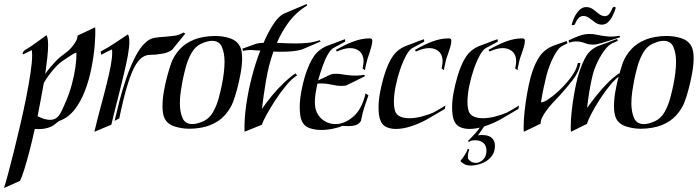

<svg xmlns="http://www.w3.org/2000/svg" viewBox="-68 -642 3458 950"><path d="M-48 288Q-40 263 -27 214.5Q-14 166 1.5 103.5Q17 41 33 -27.5Q49 -96 62 -161.5Q75 -227 83 -281Q91 -335 91 -368Q91 -376 90.5 -382.5Q90 -389 89 -394L57 -378Q49 -374 49 -374Q44 -372 44 -377Q44 -381 48 -387Q52 -393 55 -394Q84 -411 110.5 -430.5Q137 -450 162 -468Q170 -455 170 -419Q170 -393 166 -356Q162 -319 156 -276Q167 -293 180 -308Q193 -323 206 -337Q223 -356 246.5 -372.5Q270 -389 284 -405Q298 -421 306.5 -436Q315 -451 316 -466L403 -507Q405 -470 400.5 -417Q396 -364 384.5 -305.5Q373 -247 352.5 -193Q332 -139 300.5 -99Q269 -59 226 -44H225Q212 -34 200 -24.5Q188 -15 167 -9Q139 -1 104 -4Q91 55 77.5 107Q64 159 52 197Q40 235 31 253ZM179 -49Q202 -49 215.5 -62Q229 -75 238.5 -96Q248 -117 258 -140Q275 -179 287 -223Q299 -267 305 -308.5Q311 -350 310 -380Q310 -382 305 -380Q301 -379 295.5 -376Q290 -373 283 -368Q270 -359 247.5 -344.5Q225 -330 208 -311Q192 -294 176.5 -273.5Q161 -253 149 -232Q142 -192 134 -150.5Q126 -109 118 -67Q128 -62 139 -57.5Q150 -53 162 -51Q167 -50 171 -49.5Q175 -49 179 -49Z M499 -44Q508 -84 522.5 -140.5Q537 -197 557 -255.5Q577 -314 602 -362.5Q627 -411 656 -435Q674 -451 698 -455Q722 -459 747 -460Q770 -462 794.5 -465Q819 -468 839 -481L849 -476L783 -395Q761 -381 741 -377.5Q721 -374 704 -372Q688 -371 672 -370.5Q656 -370 642 -362Q623 -352 604 -322Q585 -292 565 -229Q545 -166 522 -56ZM399 10Q412 -46 429 -108.5Q446 -171 460 -228Q472 -275 479.5 -314.5Q487 -354 487 -379Q487 -384 487 -388.5Q487 -393 486 -397Q482 -396 477.5 -393.5Q473 -391 468 -389L433 -371L430 -387Q462 -404 500.5 -429Q539 -454 565 -472Q572 -461 572 -436Q572 -409 565 -369.5Q558 -330 547 -285Q532 -220 514 -150.5Q496 -81 483 -25Z M869 -5Q831 -5 795.5 -16.5Q760 -28 746 -57Q736 -78 736 -116Q736 -151 743 -191Q750 -231 760.5 -269Q771 -307 780 -332Q793 -367 821 -398Q849 -429 895 -447Q912 -454 939.5 -459Q967 -464 996 -464Q1035 -464 1070 -452.5Q1105 -441 1120 -411Q1130 -391 1130 -354Q1130 -320 1122.5 -279Q1115 -238 1105 -200.5Q1095 -163 1085 -137Q1072 -103 1044 -71.5Q1016 -40 970 -22Q953 -15 925.5 -10Q898 -5 869 -5ZM884 -28Q907 -28 940 -43Q969 -57 986.5 -88Q1004 -119 1014 -156Q1024 -193 1030 -223Q1035 -248 1039 -278Q1043 -308 1043 -337Q1043 -379 1030 -409.5Q1017 -440 981 -440Q959 -440 926 -425Q898 -412 880 -380.5Q862 -349 852 -312.5Q842 -276 836 -246Q831 -221 826.5 -190.5Q822 -160 822 -131Q822 -89 835 -58.5Q848 -28 884 -28Z M1142 10Q1140 -51 1150 -121Q1160 -191 1178 -261Q1196 -331 1220 -392Q1211 -392 1203 -392.5Q1195 -393 1187 -394Q1155 -396 1135 -390L1131 -401L1201 -426Q1209 -428 1218 -429Q1227 -430 1236 -430Q1260 -486 1286.5 -525Q1313 -564 1336 -574L1449 -622L1452 -615Q1400 -584 1363.5 -536Q1327 -488 1302 -430Q1325 -429 1348.5 -428Q1372 -427 1395 -427Q1425 -427 1455 -430Q1485 -433 1513 -443L1519 -437L1426 -397Q1401 -390 1375.5 -388Q1350 -386 1325 -386Q1315 -386 1305 -386Q1295 -386 1285 -387Q1261 -319 1248.5 -245Q1236 -171 1228 -103Q1250 -135 1278 -169Q1306 -203 1336.5 -232Q1367 -261 1394 -279L1402 -269Q1377 -254 1349 -220.5Q1321 -187 1295.5 -148Q1270 -109 1251.5 -75.5Q1233 -42 1228 -25Z M1738 -295 1726 -303Q1728 -313 1729.5 -321.5Q1731 -330 1731 -338Q1731 -370 1712.5 -387Q1694 -404 1664 -404Q1636 -404 1599 -387L1594 -395Q1641 -422 1681.5 -437Q1722 -452 1759 -452H1763Q1774 -452 1774 -440Q1774 -427 1769 -409.5Q1764 -392 1758 -373Q1754 -363 1751 -353.5Q1748 -344 1746 -334Q1739 -309 1738 -295ZM1520 1Q1490 1 1464 -8Q1438 -17 1427 -40Q1420 -54 1417.5 -72.5Q1415 -91 1415 -111Q1415 -147 1422.5 -187.5Q1430 -228 1440 -262Q1461 -330 1487 -366Q1513 -402 1558 -418Q1565 -420 1580.5 -426Q1596 -432 1612.5 -438.5Q1629 -445 1639 -448L1640 -436L1581 -404Q1568 -397 1554 -372.5Q1540 -348 1528 -314Q1516 -280 1506 -244L1569 -274Q1581 -277 1595 -277Q1608 -277 1620.5 -275Q1633 -273 1646 -271Q1669 -268 1693 -268Q1703 -268 1713.5 -269Q1724 -270 1734 -272L1738 -265L1645 -219Q1639 -218 1633.5 -217.5Q1628 -217 1622 -217Q1598 -217 1573.5 -223Q1549 -229 1525 -229Q1519 -229 1513.5 -229Q1508 -229 1502 -227Q1497 -203 1493.5 -180.5Q1490 -158 1490 -138Q1490 -107 1499 -87Q1512 -59 1537 -43.5Q1562 -28 1592 -28Q1636 -28 1679 -64Q1722 -100 1741 -180L1755 -170Q1746 -145 1736 -115.5Q1726 -86 1718 -44Q1708 -28 1693 -23Q1678 -18 1659 -18Q1652 -18 1643 -18.5Q1634 -19 1625 -19Q1611 -12 1581.5 -5.5Q1552 1 1520 1Z M2129 -295 2117 -303Q2119 -313 2120.5 -321.5Q2122 -330 2122 -338Q2122 -370 2103.5 -387Q2085 -404 2055 -404Q2027 -404 1990 -387L1985 -395Q2032 -422 2072.5 -437Q2113 -452 2150 -452H2154Q2165 -452 2165 -440Q2165 -427 2160 -409.5Q2155 -392 2148 -373Q2144 -363 2141 -353.5Q2138 -344 2136 -334Q2134 -323 2131.5 -313Q2129 -303 2129 -295ZM1891 -4Q1866 -4 1846 -12.5Q1826 -21 1817 -40Q1810 -54 1807.5 -72Q1805 -90 1805 -110Q1805 -147 1813 -187.5Q1821 -228 1831 -262Q1851 -330 1877 -366Q1903 -402 1949 -418Q1956 -420 1971 -426Q1986 -432 2002.5 -438.5Q2019 -445 2030 -448L2031 -436L1972 -404Q1957 -396 1941 -366.5Q1925 -337 1911.5 -297Q1898 -257 1889.5 -215Q1881 -173 1881 -138Q1881 -122 1883 -109.5Q1885 -97 1889 -87Q1897 -71 1915.5 -64Q1934 -57 1957 -57Q1986 -57 2018.5 -65.5Q2051 -74 2076 -85Q2083 -89 2097.5 -97Q2112 -105 2124 -112.5Q2136 -120 2136 -120L2133 -103L2044 -51Q2010 -32 1968.5 -18Q1927 -4 1891 -4Z M2493 -295 2481 -303Q2483 -313 2484.5 -321.5Q2486 -330 2486 -338Q2486 -370 2467.5 -387Q2449 -404 2419 -404Q2391 -404 2354 -387L2349 -395Q2396 -422 2436.5 -437Q2477 -452 2514 -452H2518Q2529 -452 2529 -440Q2529 -427 2524 -409.5Q2519 -392 2512 -373Q2508 -363 2505 -353.5Q2502 -344 2500 -334Q2498 -323 2495.5 -313Q2493 -303 2493 -295ZM2255 -4Q2230 -4 2210 -12.5Q2190 -21 2181 -40Q2174 -54 2171.5 -72Q2169 -90 2169 -110Q2169 -147 2177 -187.5Q2185 -228 2195 -262Q2215 -330 2241 -366Q2267 -402 2313 -418Q2320 -420 2335 -426Q2350 -432 2366.5 -438.5Q2383 -445 2394 -448L2395 -436L2336 -404Q2321 -396 2305 -366.5Q2289 -337 2275.5 -297Q2262 -257 2253.5 -215Q2245 -173 2245 -138Q2245 -122 2247 -109.5Q2249 -97 2253 -87Q2261 -71 2279.5 -64Q2298 -57 2321 -57Q2350 -57 2382.5 -65.5Q2415 -74 2440 -85Q2447 -89 2461.5 -97Q2476 -105 2488 -112.5Q2500 -120 2500 -120L2497 -103L2408 -51Q2374 -32 2332.5 -18Q2291 -4 2255 -4ZM2263 177Q2238 177 2226 168Q2222 166 2215 160Q2208 154 2213 150Q2219 145 2231 125.5Q2243 106 2247 94L2254 98Q2247 115 2247 136Q2247 141 2249 145Q2264 164 2286 164Q2306 164 2322.5 147.5Q2339 131 2339 104Q2339 79 2324 65.5Q2309 52 2283 52Q2276 52 2268 53Q2260 54 2255 59Q2252 61 2249.5 58.5Q2247 56 2248 55Q2269 34 2286.5 14.5Q2304 -5 2317 -30H2337L2297 28Q2301 27 2306 26.5Q2311 26 2316 26Q2351 26 2366 41Q2381 56 2381 79Q2381 113 2361.5 135Q2342 157 2314.5 167Q2287 177 2263 177Z M2881 -422Q2849 -419 2828 -428Q2807 -437 2781 -437Q2766 -437 2748 -431L2745 -442Q2769 -454 2796.5 -464Q2824 -474 2849 -474Q2865 -474 2880 -471Q2895 -468 2911 -465Q2922 -464 2933 -462.5Q2944 -461 2956 -461Q2965 -461 2975.5 -462Q2986 -463 2997 -465L3001 -458Q3001 -458 2985.5 -453Q2970 -448 2948 -441Q2926 -434 2907 -428.5Q2888 -423 2881 -422ZM2757 10Q2756 5 2756 -2Q2756 -9 2756 -17Q2756 -47 2760.5 -90Q2765 -133 2773 -178.5Q2781 -224 2791 -262Q2811 -330 2833.5 -366Q2856 -402 2901 -418Q2906 -420 2919.5 -424.5Q2933 -429 2948 -435Q2963 -441 2974 -445Q2985 -449 2985 -449L2989 -440L2962 -428Q2944 -420 2925 -395.5Q2906 -371 2890 -338.5Q2874 -306 2865 -273Q2855 -233 2848 -189.5Q2841 -146 2837 -108Q2859 -139 2885 -171.5Q2911 -204 2939.5 -232.5Q2968 -261 2995 -279L3003 -269Q2978 -254 2951 -221Q2924 -188 2899.5 -150Q2875 -112 2858 -79Q2841 -46 2836 -29ZM2524 10Q2523 5 2523 -2Q2523 -9 2523 -17Q2523 -47 2527.5 -90Q2532 -133 2540 -178.5Q2548 -224 2558 -262Q2578 -331 2604.5 -366.5Q2631 -402 2676 -418Q2686 -421 2703 -427.5Q2720 -434 2736 -439L2740 -428L2711 -413Q2693 -403 2672 -363Q2651 -323 2637 -273Q2629 -241 2621.5 -206Q2614 -171 2609 -138Q2609 -136 2612 -136Q2617 -136 2626 -140Q2635 -144 2636 -145Q2647 -152 2662.5 -163.5Q2678 -175 2694 -190Q2727 -220 2755.5 -257.5Q2784 -295 2791 -329Q2791 -331 2797.5 -330.5Q2804 -330 2804 -330Q2797 -286 2765 -245Q2733 -204 2698 -166Q2682 -149 2665.5 -131.5Q2649 -114 2635 -94Q2622 -77 2614.5 -61Q2607 -45 2607 -30ZM2910 -520Q2892 -520 2877 -531Q2862 -542 2848 -552.5Q2834 -563 2818 -563Q2793 -563 2777 -523Q2776 -518 2768 -517.5Q2760 -517 2761 -521Q2764 -534 2773 -554.5Q2782 -575 2797.5 -591Q2813 -607 2832 -607Q2852 -607 2867 -595.5Q2882 -584 2896 -573Q2910 -562 2926 -562Q2937 -562 2946 -572.5Q2955 -583 2961 -599Q2964 -608 2973 -608Q2979 -608 2978 -601Q2974 -587 2965 -567.5Q2956 -548 2942.5 -534Q2929 -520 2910 -520Z M3103 -5Q3065 -5 3029.5 -16.5Q2994 -28 2980 -57Q2970 -78 2970 -116Q2970 -151 2977 -191Q2984 -231 2994.5 -269Q3005 -307 3014 -332Q3027 -367 3055 -398Q3083 -429 3129 -447Q3146 -454 3173.5 -459Q3201 -464 3230 -464Q3269 -464 3304 -452.5Q3339 -441 3354 -411Q3364 -391 3364 -354Q3364 -320 3356.5 -279Q3349 -238 3339 -200.5Q3329 -163 3319 -137Q3306 -103 3278 -71.5Q3250 -40 3204 -22Q3187 -15 3159.5 -10Q3132 -5 3103 -5ZM3118 -28Q3141 -28 3174 -43Q3203 -57 3220.5 -88Q3238 -119 3248 -156Q3258 -193 3264 -223Q3269 -248 3273 -278Q3277 -308 3277 -337Q3277 -379 3264 -409.5Q3251 -440 3215 -440Q3193 -440 3160 -425Q3132 -412 3114 -380.5Q3096 -349 3086 -312.5Q3076 -276 3070 -246Q3065 -221 3060.5 -190.5Q3056 -160 3056 -131Q3056 -89 3069 -58.5Q3082 -28 3118 -28Z"/></svg>

Font: Kings
Style: Regular
Weight: 400
Designer: Robert E. Leuschke
Foundry: Robert E. Leuschke
Version: Version 1.010; ttfautohint (v1.8.3)